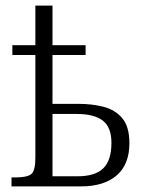

<svg xmlns="http://www.w3.org/2000/svg" viewBox="-20 -664 523 684"><path d="M21 0V-32H36Q76 -32 91 -43.5Q106 -55 106 -102V-468H24V-503H106V-644H167V-503H285V-468H167V-294H261Q308 -294 349 -283.5Q390 -273 415.5 -243Q441 -213 441 -154Q441 -78 395.5 -39Q350 0 269 0ZM256 -36Q319 -36 348 -64.5Q377 -93 377 -155Q377 -211 346 -234.5Q315 -258 254 -258H167V-36Z"/></svg>

Font: Noto Serif Condensed Light
Style: Regular
Weight: 300
Width: 3
Designer: Monotype Design Team
Foundry: Monotype Imaging Inc.
Version: Version 2.013